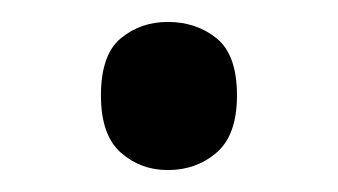

<svg xmlns="http://www.w3.org/2000/svg" viewBox="-20 -570 308 175"><path d="M72 -483Q72 -520 90 -535Q108 -550 133 -550Q159 -550 177.5 -535Q196 -520 196 -483Q196 -447 177.5 -431Q159 -415 133 -415Q108 -415 90 -431Q72 -447 72 -483Z"/></svg>

Font: Noto Sans Living
Style: Regular
Weight: 400
Designer: Monotype Design Team
Foundry: Monotype Imaging Inc.
Version: Version 2.013; ttfautohint (v1.8.4.7-5d5b)